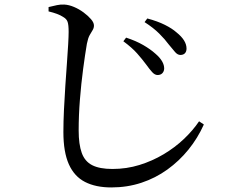

<svg xmlns="http://www.w3.org/2000/svg" viewBox="-20 -777 1040 842"><path d="M771 -536Q759 -536 748 -548.5Q737 -561 720 -582Q704 -604 678.5 -629.5Q653 -655 614 -680L626 -696Q671 -684 703 -668Q735 -652 754 -635Q798 -600 798 -564Q798 -551 791 -543.5Q784 -536 771 -536ZM671 -448Q659 -448 647.5 -460.5Q636 -473 621 -494Q604 -517 581.5 -542.5Q559 -568 521 -596L533 -612Q576 -598 608 -579.5Q640 -561 661 -542Q701 -508 700 -475Q699 -463 691.5 -455.5Q684 -448 671 -448ZM468 45Q400 45 353 21Q306 -3 282 -56.5Q258 -110 258 -198Q258 -243 260.5 -295.5Q263 -348 266.5 -400.5Q270 -453 273.5 -500Q277 -547 279 -583Q281 -619 281 -637Q281 -668 276.5 -681Q272 -694 258 -702Q246 -710 230 -716Q214 -722 193 -727V-746Q213 -751 230 -754.5Q247 -758 262 -757Q282 -756 304.5 -746.5Q327 -737 346.5 -722.5Q366 -708 379 -693Q392 -678 392 -665Q392 -654 386 -644.5Q380 -635 373 -622.5Q366 -610 361 -585Q353 -538 344.5 -474Q336 -410 330.5 -340.5Q325 -271 325 -205Q325 -144 338.5 -106.5Q352 -69 384.5 -52.5Q417 -36 473 -36Q535 -36 591.5 -53.5Q648 -71 697.5 -100.5Q747 -130 786.5 -167.5Q826 -205 853 -245L874 -231Q847 -171 806.5 -121Q766 -71 714 -33.5Q662 4 600 24.5Q538 45 468 45Z"/></svg>

Font: Noto Serif JP ExtraLight Medium
Style: Regular
Weight: 500
Version: Version 2.003-H1;hotconv 1.1.1;makeotfexe 2.6.0